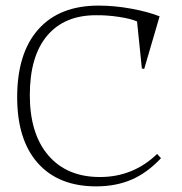

<svg xmlns="http://www.w3.org/2000/svg" viewBox="-20 -642 645 682"><path d="M320.8 -587.9Q208.5 -587.9 147.2 -514.9Q85.9 -441.9 85.9 -304.2Q85.9 -166.5 151.9 -89.8Q217.8 -13.2 335 -13.2Q453.1 -13.2 538.1 -95.2L551.8 -80.1Q503.4 -28.3 447.8 -4.2Q392.1 20 321.8 20Q188 20 114.5 -62.5Q41 -145 41 -296.9Q41 -453.1 116 -537.6Q190.9 -622.1 330.1 -622.1Q387.2 -622.1 446.8 -611.1Q506.3 -600.1 546.9 -584L492.2 -397L483.9 -398.9L466.8 -565.9Q444.3 -575.7 402.6 -582Q360.8 -588.4 320.8 -587.9Z"/></svg>

Font: Halibut Thin
Style: Regular
Weight: 250
Designer: Matteo Maggi
Foundry: Collletttivo
Version: Version 3.080 | FøM Fix